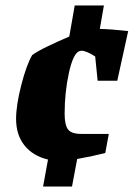

<svg xmlns="http://www.w3.org/2000/svg" viewBox="-20 -622 490 704"><path d="M217 -205Q217 -165 229 -148Q241 -131 278 -131H379L366 -61Q323 -50 263 -39L244 62H138L156 -37Q101 -50 70 -88.5Q39 -127 39 -186Q39 -236 58 -310Q77 -384 98 -420Q117 -434 155.5 -452.5Q194 -471 234 -488L254 -602H361L346 -516Q389 -515 450 -508L410 -326H338L329 -415Q296 -436 279 -436Q276 -436 270 -434Q248 -425 232.5 -354Q217 -283 217 -205Z"/></svg>

Font: Grenze Black
Style: Italic
Weight: 900
Italic angle: -10°
Designer: Renata Polastri
Foundry: Omnibus-Type
Version: Version 1.002; ttfautohint (v1.8)